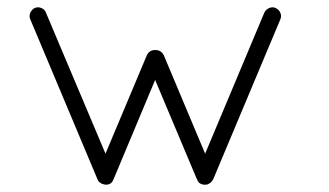

<svg xmlns="http://www.w3.org/2000/svg" viewBox="-20 -506 901 526"><path d="M261 -2Q259 -2 257 -4Q250 -7 247 -15L63 -453Q59 -462 63 -471Q67 -480 75 -484Q84 -488 93.5 -484Q103 -480 106 -471L269 -85L382 -354Q389 -369 405 -369Q422 -369 429 -354L542 -85L704 -471Q708 -480 717.5 -484Q727 -488 735 -484Q744 -480 748 -471Q752 -462 748 -453L565 -17Q562 -10 556 -5Q549 0 544 0H542H539Q523 -2 520 -15L519 -16L405 -287L292 -17Q291 -16 291 -15Q286 0 270 0Q267 0 261 -2Z"/></svg>

Font: Quicksand
Style: Regular
Weight: 400
Designer: Andrew Paglinawan
Foundry: Andrew Paglinawan
Version: 1.002